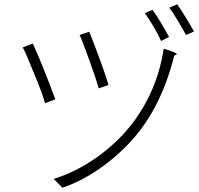

<svg xmlns="http://www.w3.org/2000/svg" viewBox="-20 -846 926 895"><path d="M271 29 230 -12Q334 -44 431 -112.5Q528 -181 598 -272Q714 -426 743 -619Q806 -600 804 -594Q803 -591 799 -590Q793 -589 791 -583Q790 -580 788.5 -572.5Q787 -565 786 -562Q734 -373 638 -245Q568 -152 468 -77Q370 -4 271 29ZM190 -365Q179 -407 139 -503Q102 -596 86 -625L133 -643Q177 -547 238 -383ZM440 -434Q429 -475 398 -561Q362 -661 351 -683L396 -698Q411 -662 443 -576Q476 -485 486 -450ZM731 -655Q716 -689 695 -723Q672 -762 655 -785L691 -800Q720 -761 768 -674ZM847 -683Q827 -720 809 -749Q787 -788 769 -810L806 -826Q853 -757 884 -699Z"/></svg>

Font: GenSekiGothic TW L
Style: Regular
Weight: 300
Version: Version 1.501;PS 1;hotconv 16.6.51;makeotf.lib2.5.65220